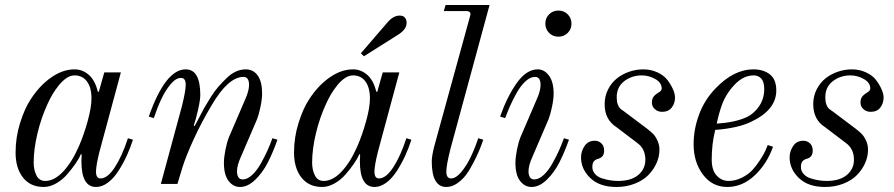

<svg xmlns="http://www.w3.org/2000/svg" viewBox="-20 -732 3558 764"><path d="M42 -125Q42 -186 60 -243Q78 -300 101 -335Q136 -390 182.5 -423Q229 -456 277 -456Q308 -456 333 -434.5Q358 -413 369 -368L373 -366L395 -444H461L376 -129Q362 -73 362 -49Q362 -22 380 -22Q408 -22 437 -66.5Q466 -111 489 -182L509 -176Q498 -142 484 -111.5Q470 -81 451 -51.5Q432 -22 409 -5Q386 12 362 12Q304 12 304 -90L305 -117L302 -119Q294 -100 280 -80Q266 -60 247 -38Q228 -16 203 -2Q178 12 154 12Q101 12 71.5 -25.5Q42 -63 42 -125ZM114 -85Q114 -56 125 -34Q136 -12 160 -12Q196 -12 231 -49Q266 -86 294 -150Q314 -196 329 -250.5Q344 -305 344 -340Q344 -384 326 -408Q308 -432 277 -432Q260 -432 244 -421Q228 -410 214 -392.5Q200 -375 189.5 -357.5Q179 -340 170 -320Q144 -264 129 -201Q114 -138 114 -85Z M572 -268Q638 -456 719 -456Q777 -456 777 -354Q777 -334 767.5 -292.5Q758 -251 751 -233L754 -230Q758 -236 771 -261.5Q784 -287 793 -303Q802 -319 818 -344.5Q834 -370 849 -387Q864 -404 882 -421.5Q900 -439 919 -447.5Q938 -456 958 -456Q988 -456 1005.5 -431.5Q1023 -407 1023 -360Q1023 -338 1016.5 -307Q1010 -276 1003 -258L939 -109Q923 -74 923 -50Q923 -36 928.5 -27Q934 -18 946 -18Q964 -18 983 -35.5Q1002 -53 1018 -81.5Q1034 -110 1044.5 -133.5Q1055 -157 1064 -182L1084 -176Q1066 -125 1045.5 -85Q1025 -45 995.5 -16.5Q966 12 935 12Q908 12 889.5 -12Q871 -36 871 -84Q871 -106 877 -136Q883 -166 891 -186L955 -335Q971 -370 971 -394Q971 -426 949 -426Q888 -426 822 -313Q782 -246 751 -178.5Q720 -111 706 -66L686 0H620L704 -310Q719 -370 719 -395Q719 -422 700 -422Q680 -422 659 -397Q638 -372 622 -338Q606 -304 592 -262Z M1150 -125Q1150 -186 1168 -243Q1186 -300 1209 -335Q1244 -390 1290.5 -423Q1337 -456 1385 -456Q1416 -456 1441 -434.5Q1466 -413 1477 -368L1481 -366L1503 -444H1569L1484 -129Q1470 -73 1470 -49Q1470 -22 1488 -22Q1516 -22 1545 -66.5Q1574 -111 1597 -182L1617 -176Q1606 -142 1592 -111.5Q1578 -81 1559 -51.5Q1540 -22 1517 -5Q1494 12 1470 12Q1412 12 1412 -90L1413 -117L1410 -119Q1402 -100 1388 -80Q1374 -60 1355 -38Q1336 -16 1311 -2Q1286 12 1262 12Q1209 12 1179.5 -25.5Q1150 -63 1150 -125ZM1222 -85Q1222 -56 1233 -34Q1244 -12 1268 -12Q1304 -12 1339 -49Q1374 -86 1402 -150Q1422 -196 1437 -250.5Q1452 -305 1452 -340Q1452 -384 1434 -408Q1416 -432 1385 -432Q1368 -432 1352 -421Q1336 -410 1322 -392.5Q1308 -375 1297.5 -357.5Q1287 -340 1278 -320Q1252 -264 1237 -201Q1222 -138 1222 -85ZM1416 -520 1522 -643Q1545 -670 1570 -670Q1585 -670 1591.5 -661.5Q1598 -653 1598 -641Q1598 -616 1566 -595L1428 -508Z M1698 -90Q1698 -110 1708 -150L1850 -666Q1854 -678 1850 -683Q1846 -688 1834 -688H1746L1753 -712H1928L1772 -138Q1756 -74 1756 -49Q1756 -22 1775 -22Q1794 -22 1815 -47Q1836 -72 1852.5 -106Q1869 -140 1883 -182L1903 -176Q1894 -150 1886 -131Q1878 -112 1863 -83Q1848 -54 1833.5 -35Q1819 -16 1798.5 -2Q1778 12 1756 12Q1698 12 1698 -90Z M1970 -268Q1998 -348 2036.5 -402Q2075 -456 2120 -456Q2146 -456 2164.5 -431Q2183 -406 2183 -360Q2183 -338 2176.5 -307Q2170 -276 2163 -258L2099 -109Q2083 -74 2083 -50Q2083 -36 2088.5 -27Q2094 -18 2106 -18Q2124 -18 2143 -35.5Q2162 -53 2178 -81.5Q2194 -110 2204.5 -133.5Q2215 -157 2224 -182L2244 -176Q2226 -125 2205.5 -85Q2185 -45 2155.5 -16.5Q2126 12 2095 12Q2068 12 2049.5 -12Q2031 -36 2031 -84Q2031 -106 2037 -136Q2043 -166 2051 -186L2115 -335Q2131 -370 2131 -394Q2131 -426 2109 -426Q2090 -426 2071 -408.5Q2052 -391 2036 -362.5Q2020 -334 2009.5 -310Q1999 -286 1990 -262ZM2165 -601Q2150 -616 2150 -638Q2150 -660 2165 -675Q2180 -690 2202 -690Q2224 -690 2239 -675Q2254 -660 2254 -638Q2254 -616 2239 -601Q2224 -586 2202 -586Q2180 -586 2165 -601Z M2292 -106Q2292 -130 2306 -151Q2320 -172 2347 -172Q2362 -172 2373 -161.5Q2384 -151 2384 -133Q2384 -108 2363 -101Q2350 -98 2343.5 -90.5Q2337 -83 2337 -67Q2337 -52 2347.5 -40Q2358 -28 2375 -22.5Q2392 -17 2408 -14.5Q2424 -12 2439 -12Q2492 -12 2520 -36Q2548 -60 2548 -96Q2548 -140 2516 -163L2433 -226Q2386 -256 2386 -317Q2386 -350 2400 -377Q2414 -404 2436 -421Q2458 -438 2485 -447Q2512 -456 2540 -456Q2570 -456 2596 -444Q2622 -432 2636 -413.5Q2650 -395 2658 -376.5Q2666 -358 2666 -344Q2666 -321 2653 -304Q2640 -287 2614 -287Q2598 -287 2586 -297.5Q2574 -308 2574 -324Q2574 -344 2587 -354Q2591 -358 2601 -364Q2613 -371 2613 -380Q2613 -403 2587.5 -417.5Q2562 -432 2534 -432Q2494 -432 2464 -409Q2434 -386 2434 -345Q2434 -328 2438 -317Q2442 -306 2447 -301Q2452 -296 2463 -289L2556 -219Q2570 -208 2579 -199Q2588 -190 2596 -173Q2604 -156 2604 -136Q2604 -109 2592.5 -83Q2581 -57 2560 -35.5Q2539 -14 2505.5 -1Q2472 12 2433 12Q2366 12 2329 -23.5Q2292 -59 2292 -106Z M2740 -158Q2740 -218 2762 -277Q2784 -336 2828 -381Q2900 -456 2978 -456Q3018 -456 3043.5 -436Q3069 -416 3069 -372Q3069 -294 2968 -247Q2916 -222 2826 -215Q2812 -159 2812 -98Q2812 -54 2832 -33Q2852 -12 2879 -12Q2906 -12 2932 -25Q2958 -38 2974 -55.5Q2990 -73 3004.5 -95.5Q3019 -118 3025 -131Q3031 -144 3035 -155L3056 -148Q3032 -80 2983 -34Q2934 12 2874 12Q2814 12 2777 -37.5Q2740 -87 2740 -158ZM2832 -240Q2905 -245 2949 -265Q2980 -279 3000.5 -309Q3021 -339 3021 -378Q3021 -406 3009.5 -419Q2998 -432 2979 -432Q2938 -432 2903 -395Q2868 -358 2852 -313Q2840 -279 2832 -240Z M3122 -106Q3122 -130 3136 -151Q3150 -172 3177 -172Q3192 -172 3203 -161.5Q3214 -151 3214 -133Q3214 -108 3193 -101Q3180 -98 3173.5 -90.5Q3167 -83 3167 -67Q3167 -52 3177.5 -40Q3188 -28 3205 -22.5Q3222 -17 3238 -14.5Q3254 -12 3269 -12Q3322 -12 3350 -36Q3378 -60 3378 -96Q3378 -140 3346 -163L3263 -226Q3216 -256 3216 -317Q3216 -350 3230 -377Q3244 -404 3266 -421Q3288 -438 3315 -447Q3342 -456 3370 -456Q3400 -456 3426 -444Q3452 -432 3466 -413.5Q3480 -395 3488 -376.5Q3496 -358 3496 -344Q3496 -321 3483 -304Q3470 -287 3444 -287Q3428 -287 3416 -297.5Q3404 -308 3404 -324Q3404 -344 3417 -354Q3421 -358 3431 -364Q3443 -371 3443 -380Q3443 -403 3417.5 -417.5Q3392 -432 3364 -432Q3324 -432 3294 -409Q3264 -386 3264 -345Q3264 -328 3268 -317Q3272 -306 3277 -301Q3282 -296 3293 -289L3386 -219Q3400 -208 3409 -199Q3418 -190 3426 -173Q3434 -156 3434 -136Q3434 -109 3422.5 -83Q3411 -57 3390 -35.5Q3369 -14 3335.5 -1Q3302 12 3263 12Q3196 12 3159 -23.5Q3122 -59 3122 -106Z"/></svg>

Font: Old Standard TT
Style: Italic
Weight: 400
Italic angle: -15.2°
Designer: Alexey Kryukov <alexios@thessalonica.org.ru>
Version: Version 2.2